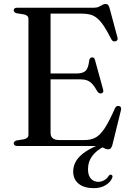

<svg xmlns="http://www.w3.org/2000/svg" viewBox="-20 -739 662 972"><path d="M199 -367H366.5Q400 -367 413.8 -380.8Q427.5 -394.5 431.5 -432.5Q433 -440.5 436.5 -444.2Q440 -448 445.5 -448.5Q457.5 -450 461 -434.5L502 -286Q504.5 -278 502.2 -273.2Q500 -268.5 494 -266.5Q488 -265 483 -267Q478 -269 474 -274.5Q459.5 -300.5 447 -314Q434.5 -327.5 419.5 -332.5Q404.5 -337.5 382.5 -337.5H199ZM49.5 -687Q49.5 -693 54 -696.5Q58.5 -700 67.5 -700H457Q471 -700 480.5 -704.8Q490 -709.5 498 -714.2Q506 -719 514 -719Q522.5 -719 527 -714.2Q531.5 -709.5 535 -697L574.5 -549.5Q577 -542 574.5 -537Q572 -532 565.5 -530Q558.5 -528 552.5 -530.8Q546.5 -533.5 543 -541.5Q522.5 -582 505.8 -607.2Q489 -632.5 472.5 -646.2Q456 -660 437.8 -665Q419.5 -670 396 -670H236V-66.5Q236 -48 247.2 -39Q258.5 -30 281.5 -30H407.5Q439 -30 462.2 -41.8Q485.5 -53.5 508.8 -88Q532 -122.5 562 -191Q565.5 -198 570.2 -200.8Q575 -203.5 581.5 -202.5Q588.5 -201.5 591.5 -196.2Q594.5 -191 592.5 -182L549 -5.5Q545.5 6.5 540.8 11.8Q536 17 527 17Q519 17 511 12.8Q503 8.5 492.5 4.2Q482 0 466.5 0H67.5Q58.5 0 54 -3.8Q49.5 -7.5 49.5 -13Q49.5 -24 64 -28L101.5 -34Q112.5 -36.5 118.2 -42Q124 -47.5 124 -56.5V-643.5Q124 -652.5 118.2 -658Q112.5 -663.5 101.5 -666L64 -672Q49.5 -676 49.5 -687ZM504.5 -14.5 512 -0.5Q468 22 446.8 50.8Q425.5 79.5 425.5 117.5Q425.5 149.5 440.2 165.5Q455 181.5 478 181.5Q493.5 181.5 507.8 173.2Q522 165 530 151.5Q533 147.5 536 146Q539 144.5 543 145.5Q546.5 146.5 548.8 150.5Q551 154.5 548 161Q541 181.5 516.2 197.5Q491.5 213.5 454.5 213.5Q405.5 213.5 378 191Q350.5 168.5 350.5 129Q350.5 100 366.2 74.5Q382 49 416 26.8Q450 4.5 504.5 -14.5Z"/></svg>

Font: Fraunces 60pt
Style: Regular
Weight: 400
Version: Version 1.000;[b76b70a41]